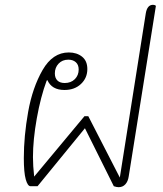

<svg xmlns="http://www.w3.org/2000/svg" viewBox="-20 -774 678 798"><path d="M628 -750 515 -41Q512 -20 501 -8Q490 4 473 4Q465 4 453 0L333 -241L136 0H107Q95 0 87 -28.5Q79 -57 79 -117Q79 -208 97 -309Q115 -410 157 -483Q199 -556 266 -556Q299 -556 321 -538.5Q343 -521 343 -487Q343 -450 316.5 -425Q290 -400 248 -400Q195 -400 177 -441L174 -439Q149 -372 133 -282.5Q117 -193 117 -121Q117 -85 122 -40L331 -291H347L478 -36L586 -719Q592 -754 616 -754Q623 -754 628 -750ZM208 -469Q208 -450 218.5 -439.5Q229 -429 249 -429Q275 -429 291 -445Q307 -461 307 -485Q307 -505 295 -515.5Q283 -526 264 -526Q239 -526 223.5 -509.5Q208 -493 208 -469Z"/></svg>

Font: Thasadith
Style: Italic
Weight: 400
Italic angle: -9°
Designer: Cadson Demak Co.,Ltd.
Foundry: Cadson Demak Co.,Ltd.
Version: Version 1.000; ttfautohint (v1.6)